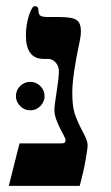

<svg xmlns="http://www.w3.org/2000/svg" viewBox="-20 -609 365 629"><path d="M267.1 -133.8Q267.1 -123 260.5 -85.2Q253.9 -47.4 241.2 0H8.8L43.9 -139.2H179.2Q189 -139.2 191.9 -141.8Q194.8 -144.5 194.8 -149.9Q194.8 -154.3 189.2 -164.8Q183.6 -175.3 176.5 -189.2Q169.4 -203.1 163.8 -218.8Q158.2 -234.4 158.2 -250Q158.2 -261.7 165.5 -308.1Q172.9 -354.5 172.9 -375Q172.9 -393.1 162.1 -404.5Q151.4 -416 138.2 -416H123Q64.9 -416 64.9 -493.2Q64.9 -526.9 74.7 -557.9Q84.5 -588.9 94.2 -588.9Q106 -588.9 106 -574.2Q106 -562 112.5 -557.6Q119.1 -553.2 138.2 -553.2H174.8Q217.3 -553.2 231.2 -543.2Q245.1 -533.2 245.1 -506.8Q245.1 -493.2 241.2 -474.1Q216.8 -361.3 216.8 -305.2Q216.8 -263.7 223.9 -239.5Q231 -215.3 253.9 -171.9Q267.1 -147 267.1 -133.8ZM32.2 -293.5Q32.2 -313.5 45.9 -327.1Q59.6 -340.8 79.1 -340.8Q98.1 -340.8 112.1 -327.1Q126 -313.5 126 -293.5Q126 -275.9 112.3 -261.7Q98.6 -247.6 79.1 -247.6Q59.6 -247.6 45.9 -261.7Q32.2 -275.9 32.2 -293.5Z"/></svg>

Font: Liberation Serif
Style: Bold
Weight: 700
Designer: Steve Matteson
Foundry: Ascender Corporation
Version: Version 2.1.5